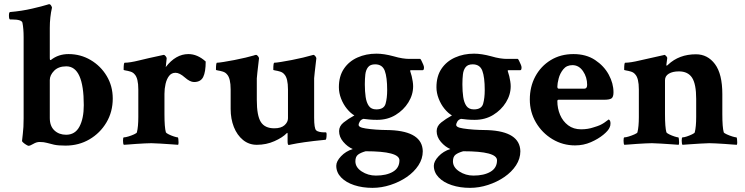

<svg xmlns="http://www.w3.org/2000/svg" viewBox="-20 -699 3618 932"><path d="M118.2 8.8Q116.2 8.8 108.4 4.4Q100.6 0 93.8 -5.9Q86.9 -11.7 86.9 -14.6Q86.9 -20.5 90.8 -49.8Q94.7 -79.1 94.7 -125V-518.6Q94.7 -559.6 88.9 -588.9Q85 -604.5 38.1 -604.5H29.3Q23.4 -604.5 23.4 -624Q23.4 -640.6 29.3 -640.6Q85.9 -645.5 136.2 -657.2Q186.5 -668.9 208 -675.8L217.8 -678.7H219.7Q223.6 -678.7 227.5 -672.9Q231.4 -667 232.4 -662.1Q221.7 -616.2 221.7 -563.5V-420.9Q221.7 -411.1 222.7 -408.7Q223.6 -406.2 227.5 -408.2Q263.7 -436.5 312.5 -436.5Q371.1 -436.5 419.9 -407.7Q468.8 -378.9 498 -330.1Q527.3 -281.2 527.3 -220.7Q527.3 -156.2 496.6 -104.5Q465.8 -52.7 414.1 -22.5Q362.3 7.8 297.9 7.8Q262.7 7.8 242.7 3.4Q222.7 -1 208 -5.4Q193.4 -9.8 171.9 -9.8Q157.2 -9.8 141.6 -0.5Q126 8.8 118.2 8.8ZM300.8 -44.9Q344.7 -44.9 365.7 -84.5Q386.7 -124 386.7 -188.5Q386.7 -377 301.8 -377Q263.7 -377 242.7 -355.5Q221.7 -334 221.7 -310.5V-126Q221.7 -86.9 244.1 -65.9Q266.6 -44.9 300.8 -44.9Z M581.1 3.9Q577.1 0 577.1 -16.6Q577.1 -32.2 581.1 -32.2Q588.9 -32.2 603.5 -36.6Q618.2 -41 630.9 -46.9Q643.6 -52.7 644.5 -56.6Q651.4 -84 651.4 -130.9V-264.6Q651.4 -319.3 633.8 -337.9Q626 -347.7 612.8 -351.6Q599.6 -355.5 589.8 -356.9Q580.1 -358.4 580.1 -360.4Q580.1 -394.5 585 -394.5Q610.4 -394.5 655.8 -405.8Q701.2 -417 752 -427.7L774.4 -432.6Q779.3 -432.6 784.2 -426.3Q789.1 -419.9 789.1 -416Q788.1 -410.2 786.6 -392.6Q785.2 -375 784.2 -373Q833 -436.5 894.5 -436.5Q938.5 -436.5 978.5 -400.4Q978.5 -349.6 966.3 -325.2Q954.1 -300.8 921.9 -300.8Q902.3 -300.8 877 -323.2Q851.6 -345.7 832 -345.7Q812.5 -345.7 800.8 -330.6Q789.1 -315.4 783.7 -292Q778.3 -268.6 778.3 -243.2V-144.5Q778.3 -81.1 785.2 -56.6Q787.1 -52.7 798.8 -46.9Q810.5 -41 824.2 -36.6Q837.9 -32.2 842.8 -32.2Q844.7 -32.2 845.7 -24.4Q846.7 -16.6 846.7 -7.8Q846.7 1 844.7 3.9Q836.9 2.9 811.5 1.5Q786.1 0 758.3 -2Q730.5 -3.9 714.8 -3.9Q703.1 -3.9 683.1 -2.9Q663.1 -2 641.6 -0.5Q620.1 1 603.5 2.4Q586.9 3.9 581.1 3.9Z M1381.8 4.9Q1376 4.9 1376 -12.7V-48.8Q1376 -56.6 1372.1 -52.7Q1351.6 -31.2 1312 -13.7Q1272.5 3.9 1226.6 3.9Q1188.5 3.9 1159.7 -19.5Q1130.9 -43 1115.2 -82.5Q1099.6 -122.1 1099.6 -169.9V-264.6Q1099.6 -319.3 1082 -337.9Q1074.2 -347.7 1061 -351.6Q1047.9 -355.5 1038.1 -356.9Q1028.3 -358.4 1028.3 -360.4Q1028.3 -394.5 1033.2 -394.5Q1042 -394.5 1065.9 -398.4Q1089.8 -402.3 1118.2 -407.7Q1146.5 -413.1 1172.4 -419.4Q1198.2 -425.8 1211.9 -429.7Q1214.8 -430.7 1217.3 -431.6Q1219.7 -432.6 1222.7 -432.6Q1227.5 -432.6 1232.4 -426.3Q1237.3 -419.9 1237.3 -416Q1232.4 -373 1229.5 -348.6Q1226.6 -324.2 1226.6 -318.4V-213.9Q1226.6 -137.7 1246.1 -106.9Q1265.6 -76.2 1311.5 -76.2Q1344.7 -76.2 1361.3 -91.3Q1377.9 -106.4 1377.9 -125V-264.6Q1377.9 -319.3 1360.4 -337.9Q1352.5 -347.7 1339.4 -351.6Q1326.2 -355.5 1316.4 -356.9Q1306.6 -358.4 1306.6 -360.4Q1306.6 -394.5 1311.5 -394.5Q1320.3 -394.5 1344.2 -398.4Q1368.2 -402.3 1396.5 -407.7Q1424.8 -413.1 1450.7 -419.4Q1476.6 -425.8 1490.2 -429.7L1501 -432.6Q1505.9 -432.6 1510.7 -426.3Q1515.6 -419.9 1515.6 -416Q1510.7 -373 1507.8 -348.6Q1504.9 -324.2 1504.9 -319.3V-127.9Q1504.9 -76.2 1514.6 -66.4Q1519.5 -61.5 1530.3 -59.1Q1541 -56.6 1551.8 -56.6H1561.5Q1565.4 -55.7 1565.4 -48.8Q1565.4 -20.5 1559.6 -20.5Q1499 -14.6 1458.5 -8.8Q1418 -2.9 1395.5 2Z M1788.1 212.9Q1739.3 212.9 1699.2 199.7Q1659.2 186.5 1635.7 162.1Q1612.3 137.7 1612.3 105.5Q1612.3 84 1635.3 59.6Q1658.2 35.2 1692.4 24.4Q1667 13.7 1646.5 -10.3Q1626 -34.2 1626 -62.5Q1626 -86.9 1647.9 -104.5Q1669.9 -122.1 1700.2 -138.7Q1681.6 -149.4 1664.1 -170.9Q1646.5 -192.4 1635.7 -220.2Q1625 -248 1625 -275.4Q1625 -329.1 1649.4 -365.2Q1673.8 -401.4 1715.3 -419.9Q1756.8 -438.5 1807.6 -438.5Q1843.8 -438.5 1890.6 -425.8Q1914.1 -418.9 1933.1 -416Q1952.1 -413.1 1965.8 -413.1H2019.5Q2021.5 -413.1 2025.9 -404.3Q2030.3 -395.5 2034.2 -386.2Q2038.1 -377 2038.1 -372.1Q2038.1 -358.4 2032.2 -358.4H1974.6Q1970.7 -357.4 1970.7 -355.5L1978.5 -329.1Q1981.4 -316.4 1983.4 -303.7Q1985.4 -291 1985.4 -280.3Q1985.4 -239.3 1962.4 -202.1Q1939.5 -165 1900.4 -141.1Q1861.3 -117.2 1810.5 -117.2Q1791 -117.2 1774.4 -118.7Q1757.8 -120.1 1744.1 -122.1Q1731.4 -118.2 1726.1 -108.4Q1720.7 -98.6 1720.7 -92.8Q1720.7 -84 1737.3 -79.1Q1751 -75.2 1778.3 -72.3Q1805.7 -69.3 1833 -68.4Q1860.4 -67.4 1875 -67.4Q2030.3 -60.5 2032.2 35.2Q2032.2 71.3 2011.2 103.5Q1990.2 135.7 1954.6 160.2Q1918.9 184.6 1875.5 198.7Q1832 212.9 1788.1 212.9ZM1806.6 -168Q1843.8 -168 1851.6 -195.3Q1859.4 -222.7 1859.4 -261.7Q1859.4 -324.2 1847.7 -355.5Q1835.9 -386.7 1800.8 -386.7Q1777.3 -386.7 1766.6 -373Q1755.9 -359.4 1753.4 -337.9Q1751 -316.4 1751 -292V-287.1Q1751 -255.9 1754.9 -228.5Q1758.8 -201.2 1770.5 -184.6Q1782.2 -168 1806.6 -168ZM1804.7 153.3Q1855.5 153.3 1887.2 134.8Q1918.9 116.2 1918.9 79.1Q1918.9 35.2 1754.9 35.2Q1730.5 42 1717.8 51.8Q1705.1 61.5 1705.1 84Q1705.1 113.3 1735.8 133.3Q1766.6 153.3 1804.7 153.3Z M2261.7 212.9Q2212.9 212.9 2172.9 199.7Q2132.8 186.5 2109.4 162.1Q2085.9 137.7 2085.9 105.5Q2085.9 84 2108.9 59.6Q2131.8 35.2 2166 24.4Q2140.6 13.7 2120.1 -10.3Q2099.6 -34.2 2099.6 -62.5Q2099.6 -86.9 2121.6 -104.5Q2143.6 -122.1 2173.8 -138.7Q2155.3 -149.4 2137.7 -170.9Q2120.1 -192.4 2109.4 -220.2Q2098.6 -248 2098.6 -275.4Q2098.6 -329.1 2123 -365.2Q2147.5 -401.4 2189 -419.9Q2230.5 -438.5 2281.2 -438.5Q2317.4 -438.5 2364.3 -425.8Q2387.7 -418.9 2406.7 -416Q2425.8 -413.1 2439.5 -413.1H2493.2Q2495.1 -413.1 2499.5 -404.3Q2503.9 -395.5 2507.8 -386.2Q2511.7 -377 2511.7 -372.1Q2511.7 -358.4 2505.9 -358.4H2448.2Q2444.3 -357.4 2444.3 -355.5L2452.1 -329.1Q2455.1 -316.4 2457 -303.7Q2459 -291 2459 -280.3Q2459 -239.3 2436 -202.1Q2413.1 -165 2374 -141.1Q2335 -117.2 2284.2 -117.2Q2264.6 -117.2 2248 -118.7Q2231.4 -120.1 2217.8 -122.1Q2205.1 -118.2 2199.7 -108.4Q2194.3 -98.6 2194.3 -92.8Q2194.3 -84 2210.9 -79.1Q2224.6 -75.2 2252 -72.3Q2279.3 -69.3 2306.6 -68.4Q2334 -67.4 2348.6 -67.4Q2503.9 -60.5 2505.9 35.2Q2505.9 71.3 2484.9 103.5Q2463.9 135.7 2428.2 160.2Q2392.6 184.6 2349.1 198.7Q2305.7 212.9 2261.7 212.9ZM2280.3 -168Q2317.4 -168 2325.2 -195.3Q2333 -222.7 2333 -261.7Q2333 -324.2 2321.3 -355.5Q2309.6 -386.7 2274.4 -386.7Q2251 -386.7 2240.2 -373Q2229.5 -359.4 2227.1 -337.9Q2224.6 -316.4 2224.6 -292V-287.1Q2224.6 -255.9 2228.5 -228.5Q2232.4 -201.2 2244.1 -184.6Q2255.9 -168 2280.3 -168ZM2278.3 153.3Q2329.1 153.3 2360.8 134.8Q2392.6 116.2 2392.6 79.1Q2392.6 35.2 2228.5 35.2Q2204.1 42 2191.4 51.8Q2178.7 61.5 2178.7 84Q2178.7 113.3 2209.5 133.3Q2240.2 153.3 2278.3 153.3Z M2771.5 6.8Q2711.9 6.8 2661.6 -23.4Q2611.3 -53.7 2581.5 -104.5Q2551.8 -155.3 2551.8 -215.8Q2551.8 -278.3 2578.6 -328.1Q2605.5 -377.9 2653.3 -407.2Q2701.2 -436.5 2763.7 -436.5Q2825.2 -436.5 2868.7 -407.7Q2912.1 -378.9 2935.1 -336.4Q2958 -293.9 2958 -251Q2958 -228.5 2948.7 -221.7Q2939.5 -214.8 2912.1 -214.8H2691.4Q2685.5 -214.8 2685.5 -208Q2685.5 -172.9 2698.7 -141.6Q2711.9 -110.4 2737.8 -90.8Q2763.7 -71.3 2800.8 -71.3Q2834 -71.3 2862.3 -81.1Q2881.8 -86.9 2892.6 -91.8Q2903.3 -96.7 2912.6 -103Q2921.9 -109.4 2934.6 -119.1Q2943.4 -115.2 2943.4 -100.6Q2943.4 -87.9 2939.5 -81.1Q2933.6 -65.4 2908.7 -44.9Q2883.8 -24.4 2848.1 -8.8Q2812.5 6.8 2771.5 6.8ZM2692.4 -268.6H2816.4Q2830.1 -268.6 2830.1 -287.1Q2830.1 -324.2 2810.1 -353.5Q2790 -382.8 2758.8 -382.8Q2730.5 -382.8 2714.4 -362.8Q2698.2 -342.8 2691.9 -318.4Q2685.5 -293.9 2685.5 -278.3Q2685.5 -268.6 2692.4 -268.6Z M3010.7 3.9Q3006.8 0 3006.8 -16.6Q3006.8 -32.2 3010.7 -32.2Q3018.6 -32.2 3032.7 -36.6Q3046.9 -41 3060.1 -46.9Q3073.2 -52.7 3074.2 -56.6Q3081.1 -84 3081.1 -130.9V-264.6Q3081.1 -319.3 3063.5 -337.9Q3055.7 -347.7 3042.5 -351.6Q3029.3 -355.5 3019.5 -356.9Q3009.8 -358.4 3009.8 -360.4Q3009.8 -394.5 3014.6 -394.5Q3040 -394.5 3086.9 -405.8Q3133.8 -417 3193.4 -429.7L3198.2 -430.7Q3199.2 -431.6 3202.1 -431.6L3204.1 -432.6Q3209 -432.6 3214.4 -426.3Q3219.7 -419.9 3218.8 -416L3214.8 -385.7Q3214.8 -380.9 3215.8 -379.9Q3217.8 -379.9 3222.7 -384.8Q3276.4 -435.5 3358.4 -435.5Q3415 -435.5 3450.7 -387.7Q3486.3 -339.8 3486.3 -242.2V-145.5Q3486.3 -81.1 3493.2 -56.6Q3495.1 -52.7 3507.8 -46.9Q3520.5 -41 3534.7 -36.6Q3548.8 -32.2 3554.7 -32.2Q3556.6 -32.2 3557.6 -24.4Q3558.6 -16.6 3558.6 -7.8Q3558.6 1 3556.6 3.9Q3550.8 3.9 3534.2 2.4Q3517.6 1 3495.6 -0.5Q3473.6 -2 3454.1 -2.9Q3434.6 -3.9 3422.9 -3.9Q3407.2 -3.9 3379.4 -2Q3351.6 0 3326.2 1.5Q3300.8 2.9 3293 3.9Q3289.1 0 3289.1 -16.6Q3289.1 -32.2 3293 -32.2Q3300.8 -32.2 3314 -36.6Q3327.1 -41 3339.4 -46.9Q3351.6 -52.7 3352.5 -56.6Q3359.4 -84 3359.4 -130.9V-218.8Q3359.4 -291 3339.4 -321.8Q3319.3 -352.5 3275.4 -352.5Q3245.1 -352.5 3226.6 -341.3Q3208 -330.1 3208 -309.6V-145.5Q3208 -81.1 3214.8 -56.6Q3216.8 -52.7 3228.5 -46.9Q3240.2 -41 3253.9 -36.6Q3267.6 -32.2 3272.5 -32.2Q3274.4 -32.2 3275.4 -24.4Q3276.4 -16.6 3276.4 -7.8Q3276.4 1 3274.4 3.9Q3266.6 2.9 3241.2 1.5Q3215.8 0 3188 -2Q3160.2 -3.9 3144.5 -3.9Q3132.8 -3.9 3112.8 -2.9Q3092.8 -2 3071.3 -0.5Q3049.8 1 3033.2 2.4Q3016.6 3.9 3010.7 3.9Z"/></svg>

Font: Crimson Text
Style: Bold
Weight: 700
Designer: Sebastian Kosch
Foundry: Sebastian Kosch
Version: Version 1.100